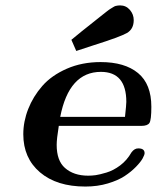

<svg xmlns="http://www.w3.org/2000/svg" viewBox="-20 -682 578 708"><path d="M65.9 -187Q65.9 -233.9 84 -280Q102.1 -326.2 136 -365Q169.9 -403.8 226.1 -428.5Q282.2 -453.1 351.1 -453.1Q439.9 -453.1 489 -412.6Q538.1 -372.1 538.1 -288.1Q538.1 -239.3 531 -228.5Q523.9 -217.8 501 -217.8H196.8Q189 -169.9 189 -147.9Q189 -89.8 219.2 -63Q251.5 -34.2 305.2 -34.2Q318.4 -34.2 332.8 -36.1Q347.2 -38.1 372.6 -45.7Q397.9 -53.2 423.1 -72Q448.2 -90.8 464.8 -120.1Q476.1 -135.3 490.2 -134.8Q513.2 -134.8 513.2 -117.2Q513.2 -111.3 506.1 -98.1Q499 -85 481.4 -66.9Q463.9 -48.8 439.9 -33Q416 -17.1 377.9 -5.6Q339.8 5.9 294.9 5.9Q189 5.9 127.4 -46.6Q65.9 -99.1 65.9 -187ZM202.1 -251H440.9Q445.8 -295.9 445.8 -306.2Q445.8 -417 352.1 -417Q234.4 -417 202.1 -251ZM243.2 -535.2Q261.2 -550.3 281 -566.2Q300.8 -582 313 -591.6Q325.2 -601.1 338.1 -611.6Q351.1 -622.1 358.6 -627.9Q366.2 -633.8 374.5 -640.4Q382.8 -647 387.9 -649.9Q393.1 -652.8 397.9 -656Q402.8 -659.2 407 -660.2Q411.1 -661.1 415 -661.6Q418.9 -662.1 422.9 -662.1Q444.8 -662.1 459 -645.5Q473.1 -628.9 473.1 -607.9Q473.1 -574.7 448 -560.3Q422.9 -545.9 325.2 -515.1Q285.2 -502 261.2 -494.1Z"/></svg>

Font: CMU Serif Extra
Style: BoldSlanted
Weight: 700
Italic angle: -9.46001°
Version: Version 0.7.0